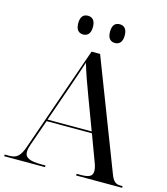

<svg xmlns="http://www.w3.org/2000/svg" viewBox="-130 -1009 965 1109"><g transform="rotate(15 352.5 -454.5)"><path d="M448 -797C472 -797 492 -812 492 -853C492 -895 472 -909 448 -909C423 -909 404 -895 404 -853C404 -812 423 -797 448 -797ZM258 -797C282 -797 302 -812 302 -853C302 -895 282 -909 258 -909C233 -909 214 -895 214 -853C214 -812 233 -797 258 -797ZM0 0H244V-10H221C150 -10 120 -23 120 -59C120 -71 123 -85 129 -102L184 -259H455L516 -95C523 -77 525 -62 525 -51C525 -20 504 -10 453 -10H430V0H705V-10H692C663 -10 648 -23 633 -63L382 -714H331L113 -88C93 -29 72 -10 29 -10H0ZM187 -269 261 -481C286 -553 297 -585 316 -644C332 -590 352 -532 378 -464L451 -269Z"/></g></svg>

Font: Noto Serif Display
Style: Regular
Weight: 400
Designer: Monotype Design Team
Foundry: Monotype Imaging Inc.
Version: Version 2.009